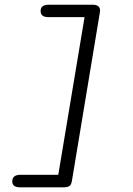

<svg xmlns="http://www.w3.org/2000/svg" viewBox="-20 -714 565 817"><path d="M32.2 58.1Q32.2 30.3 65.9 29.8H228L339.8 -641.1H186Q152.8 -641.1 152.8 -667Q152.8 -693.8 187 -693.8H375Q405.8 -693.8 405.8 -668.9Q405.8 -668 405.3 -665Q404.8 -662.1 404.8 -660.2L286.1 55.2Q283.2 73.2 274.7 78.1Q266.1 83 250 83H64.9Q32.2 83 32.2 58.1Z"/></svg>

Font: CMU Typewriter Text
Style: LightOblique
Weight: 200
Italic angle: -9.46001°
Version: Version 0.7.0